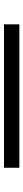

<svg xmlns="http://www.w3.org/2000/svg" viewBox="410 -843 118 978"><g transform="rotate(-90 469.0 -354.0)"><path d="M103.5 -392.6V-314.5H834V-392.6Z"/></g></svg>

Font: Pretendard Variable
Style: Regular
Weight: 400
Designer: Base glyphs from Inter by Rasmus Andersson; Hangeul glyphs from Noto Sans CJK(Source Han Sans) by Jang Soo-young and Kan
Foundry: Kil Hyung-jin
Version: Version 1.309;Glyphs 3.2 (3225)